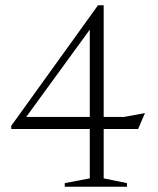

<svg xmlns="http://www.w3.org/2000/svg" viewBox="-20 -705 596 725"><path d="M371.5 -685V-31.5L459.5 -13.5V0H224.5V-13.5L319 -31.5V-620.5L341.5 -624L64.5 -243.5L63 -263.5H448.5L527.5 -278L501.5 -218H22.5V-230L350 -685Z"/></svg>

Font: Newsreader 24pt Light
Style: Regular
Weight: 300
Designer: Hugues Gentile
Foundry: Production Type
Version: Version 1.003